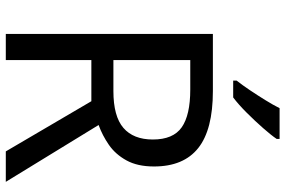

<svg xmlns="http://www.w3.org/2000/svg" viewBox="-181 -803 984 662"><g transform="rotate(90 311.0 -472.0)"><path d="M294 -714Q427 -714 490.5 -663.5Q554 -613 554 -511Q554 -454 533 -416Q512 -378 479.5 -355.5Q447 -333 411 -320L607 0H502L329 -295H187V0H97V-714ZM289 -636H187V-371H294Q381 -371 421 -405.5Q461 -440 461 -507Q461 -577 419 -606.5Q377 -636 289 -636ZM459 -934Q447 -916 422 -887.5Q397 -859 368.5 -830.5Q340 -802 316 -784H258V-796Q273 -815 290.5 -841Q308 -867 325 -894.5Q342 -922 353 -944H459Z"/></g></svg>

Font: Noto Sans Hanunoo
Style: Regular
Weight: 400
Designer: Monotype Design Team
Foundry: Monotype Imaging Inc.
Version: Version 2.003; ttfautohint (v1.8.4.7-5d5b)